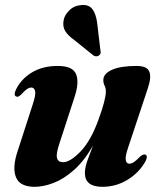

<svg xmlns="http://www.w3.org/2000/svg" viewBox="-20 -728 636 760"><path d="M555.5 -116Q567 -110.5 555 -88Q529.5 -43.5 484.2 -16Q439 11.5 385 11.5Q316 11.5 316 -43.5Q316 -64.5 326.2 -93Q336.5 -121.5 348 -151.5Q313 -90.5 272.5 -54.8Q232 -19 191.8 -3.8Q151.5 11.5 117.5 11.5Q58.5 11.5 43.2 -26.5Q28 -64.5 49.5 -129L109.5 -314.5Q122.5 -353.5 119 -367.5Q115.5 -381.5 104 -381.5Q96 -381.5 87 -375.5Q78 -369.5 64.5 -354.5Q57 -347.5 52.8 -345.8Q48.5 -344 44 -346Q32 -351.5 44.5 -376Q65 -416.5 107.2 -441.8Q149.5 -467 209 -467Q268 -467 281.2 -434.2Q294.5 -401.5 274.5 -342L215.5 -161Q201.5 -120 205.5 -103Q209.5 -86 230 -86Q258 -86 299.2 -128.8Q340.5 -171.5 371.5 -259Q399 -334.5 399 -366Q399 -379.5 394 -389Q389 -398.5 389 -411.5Q389 -436.5 423.5 -451.8Q458 -467 520.5 -467Q562.5 -467 571.2 -444.2Q580 -421.5 564.5 -376.5L487 -143.5Q475 -108 477.8 -94Q480.5 -80 492 -80Q500 -80 509.5 -86Q519 -92 535 -108.5Q547.5 -119 555.5 -116ZM364.5 -638 377.5 -528.5Q379 -523 378.5 -518.2Q378 -513.5 372.5 -509Q362.5 -501.5 350.5 -508L271.5 -571.5Q249.5 -587 238.2 -605Q227 -623 232 -648.5Q235.5 -668.5 254.5 -687.2Q273.5 -706 302.5 -708Q332 -710.5 346 -691.5Q360 -672.5 364.5 -638Z"/></svg>

Font: Fraunces 72pt
Style: Bold Italic
Weight: 700
Italic angle: -16°
Version: Version 1.000;[b76b70a41]